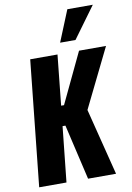

<svg xmlns="http://www.w3.org/2000/svg" viewBox="-112 -1150 837 1218"><g transform="rotate(-10 306.0 -541.0)"><path d="M328.6 -880.4 410.6 -1081.5H574.7L427.7 -880.4ZM38.6 0 123.5 -809.6H299.3L265.6 -485.8H284.2L438 -809.6H611.8L425.3 -429.7L533.7 0H353.5L270.5 -356.4H252L214.4 0Z"/></g></svg>

Font: Oswald
Style: Bold
Weight: 700
Designer: Vernon Adams
Foundry: Vernon Adams
Version: 3.0; ttfautohint (v0.94.23-7a4d-dirty) -l 8 -r 50 -G 200 -x 